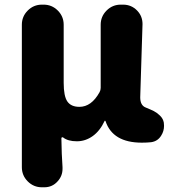

<svg xmlns="http://www.w3.org/2000/svg" viewBox="-20 -587 724 811"><path d="M157.2 204.1Q122.1 204.1 97.2 179.2Q72.3 154.3 72.3 119.1V-482.4Q72.3 -517.6 97.2 -542.5Q122.1 -567.4 157.2 -567.4H164.1Q199.2 -567.4 224.1 -542.5Q249 -517.6 249 -482.4V-237.3Q249 -180.7 264.6 -158.2Q280.3 -135.7 315.4 -135.7Q366.2 -135.7 400.4 -197.3Q405.3 -206.1 405.3 -215.8V-482.4Q405.3 -517.6 430.2 -542.5Q455.1 -567.4 490.2 -567.4H500Q535.2 -567.4 559.6 -542Q582 -518.6 582 -485.4L572.3 -175.8Q572.3 -141.6 595.7 -132.8Q617.2 -124 629.9 -117.7Q642.6 -111.3 655.8 -98.6Q668.9 -85.9 671.9 -69.3Q672.9 -62.5 672.9 -55.7Q672.9 -33.2 661.1 -14.6Q646.5 9.8 618.2 13.7Q600.6 15.6 579.1 15.6Q456.1 15.6 425.8 -75.2Q424.8 -77.1 423.3 -77.1Q421.9 -77.1 421.9 -76.2Q402.3 -34.2 371.6 -12.2Q340.8 9.8 304.7 9.8Q266.6 9.8 246.1 -6.8Q244.1 -7.8 241.7 -6.8Q239.3 -5.9 239.3 -2.9Q240.2 65.4 244.1 119.1Q244.1 123 244.1 126Q244.1 156.2 223.6 178.7Q201.2 204.1 167 204.1Z"/></svg>

Font: Gen Jyuu GothicX Heavy
Style: Bold
Weight: 900
Designer: [Source Han Sans]
Ryoko NISHIZUKA  (kana & ideographs); Paul D. Hunt (Latin, Greek & Cyrillic); Wenlong ZHANG  (bopomofo
Version: Version 1.002.20150607